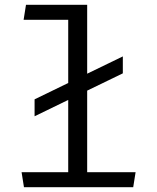

<svg xmlns="http://www.w3.org/2000/svg" viewBox="-20 -785 660 805"><path d="M495 -548.5 345.5 -476V-765H89L79 -702H266V-437L125 -368.5V-297.5L266 -366V-63H70.5L80.5 0H538.5L548.5 -63H345.5V-405L495 -477.5Z"/></svg>

Font: Monaspace Argon Light
Style: Regular
Weight: 300
Designer: Riley Cran & the Lettermatic Team
Foundry: Lettermatic
Version: Version 1.000 (Monaspace Argon)